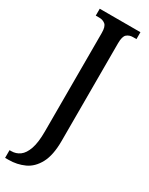

<svg xmlns="http://www.w3.org/2000/svg" viewBox="-254 -756 804 1038"><g transform="rotate(30 148.5 -237.0)"><path d="M-9 240V192H2Q31 192 54.5 175Q78 158 92 118Q106 78 106 9V-606Q106 -646 90.5 -658.5Q75 -671 53 -671H31V-714H285V-671H263Q241 -671 225.5 -658Q210 -645 210 -602V8Q210 97 182.5 148Q155 199 110 219.5Q65 240 13 240Z"/></g></svg>

Font: Noto Serif ExtraCondensed Medium
Style: Regular
Weight: 500
Width: 2
Designer: Monotype Design Team
Foundry: Monotype Imaging Inc.
Version: Version 2.015